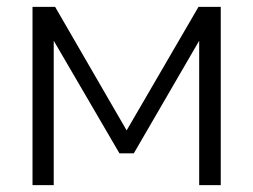

<svg xmlns="http://www.w3.org/2000/svg" viewBox="-20 -541 740 561"><path d="M75 0V-521H141L350 -160L560 -521H625V0H562V-422L371 -93H329L137 -422V0Z"/></svg>

Font: Rising Sun Light
Style: Regular
Weight: 300
Designer: Matt McInerney, Pablo Impallari, Rodrigo Fuenzalida (Raleway font), Stephen Hutchings (Greek), Cristiano Sobral (main ch
Foundry: The Rising Sun Project Authors
Version: Version 4.327; ttfautohint (v1.8.4.7-5d5b-dirty)